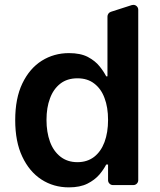

<svg xmlns="http://www.w3.org/2000/svg" viewBox="-20 -775 670 804"><path d="M153.4 -23.4Q102.6 -56.5 73.2 -119.3Q43.7 -181.5 43.7 -272Q43.7 -363.3 73.5 -425.4Q103.7 -488.3 154.8 -520.6Q206 -552.6 268.8 -552.6Q316.8 -552.6 347.7 -536.6Q378.9 -519.9 396.7 -497.5Q414.1 -476.2 424.7 -455.3H430V-705.6Q430 -712.4 433.9 -717.9Q437.9 -723.4 444.2 -725.5L531.6 -753.6Q534.8 -754.6 538.4 -754.6Q546.9 -754.6 552.9 -748.6Q558.9 -742.5 558.9 -734V-20.6Q558.9 -12.1 552.9 -6Q546.9 0 538 0H453.1Q444.6 0 438.6 -6Q432.5 -12.1 432.5 -20.6V-85.9H424.7Q414.4 -65.7 396 -43.7Q376.1 -21 346.2 -6Q315 9.6 268.5 9.6Q204.2 9.6 153.4 -23.4ZM189.3 -181.5Q203.8 -142 233 -119Q262.4 -95.9 304.3 -95.9Q344.8 -95.9 373.9 -117.9Q402.7 -140.3 417.6 -180Q432.5 -220.2 432.5 -272.7Q432.5 -326 417.6 -364.7Q403.4 -403.4 374.3 -425.4Q346.2 -447.1 304.3 -447.1Q261.4 -447.1 232.6 -424.7Q203.5 -402 189.3 -362.9Q174.7 -324.6 174.7 -272.7Q174.7 -221.9 189.3 -181.5Z"/></svg>

Font: DeltaSans SemiBold
Style: Regular
Weight: 600
Designer: Rasmus Andersson
Foundry: rsms
Version: Version 3.012